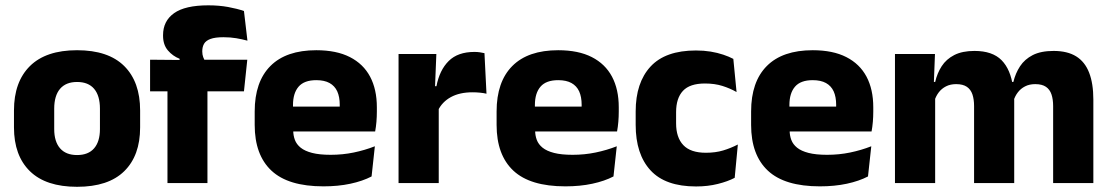

<svg xmlns="http://www.w3.org/2000/svg" viewBox="-20 -697 4230 731"><path d="M273.4 14.2Q154.7 14.2 93.9 -45.2Q33.2 -104.6 33.2 -211.9V-276.5Q33.2 -385.4 94.1 -445.6Q155 -505.8 273.4 -505.8Q392.2 -505.8 452.9 -445.6Q513.5 -385.4 513.5 -276.5V-211.9Q513.5 -104.6 453 -45.2Q392.6 14.2 273.4 14.2ZM273.4 -106.7Q316.2 -106.7 338.3 -132.3Q360.5 -157.9 360.5 -205.5V-283.2Q360.5 -332.8 338.3 -358.9Q316.2 -384.9 273.4 -384.9Q231 -384.9 208.7 -358.9Q186.4 -332.8 186.4 -283.2V-205.5Q186.4 -157.9 208.7 -132.3Q231 -106.7 273.4 -106.7Z M773.2 -676.7Q813.6 -676.7 848.3 -670.4Q883.1 -664 908.8 -655.1L922.1 -542.2Q901.8 -547.7 879.4 -551.5Q857.1 -555.3 830.6 -555.3Q798.9 -555.3 781.3 -548.7Q763.7 -542.2 756.9 -530.3Q750.1 -518.4 750.1 -502.1V-500.8Q750.1 -489 753.7 -479.4Q757.4 -469.8 762.5 -461.4L663.7 -458V-473.3Q637.6 -483.5 619.2 -505.1Q600.8 -526.7 600.8 -560.8V-563.3Q600.8 -616.9 642.7 -646.8Q684.7 -676.7 773.2 -676.7ZM769.8 0H617.6V-426.6H769.8ZM908.8 -349.2H551.4V-469.7L683.3 -468.5L741.4 -469.7H921.5Z M1211.5 12.5Q1077.4 12.5 1013.6 -47.2Q949.7 -107 949.7 -221.4V-272.5Q949.7 -385.7 1009.6 -445.8Q1069.4 -505.8 1184.2 -505.8Q1261 -505.8 1312.1 -479.7Q1363.3 -453.6 1389.1 -405.1Q1414.8 -356.5 1414.8 -288.5V-272.1Q1414.8 -253 1413.2 -233.3Q1411.5 -213.5 1408.3 -196.4H1270.6Q1272.3 -225.6 1272.9 -251.4Q1273.5 -277.2 1273.5 -297.9Q1273.5 -328.3 1264 -349.2Q1254.4 -370 1234.7 -380.9Q1215 -391.8 1184.2 -391.8Q1138.2 -391.8 1116.9 -367.1Q1095.5 -342.4 1095.5 -296.9V-252L1096.4 -235.3V-200.5Q1096.4 -181.3 1102.7 -164.4Q1109 -147.5 1124.8 -134.7Q1140.7 -121.9 1168.4 -114.8Q1196.2 -107.6 1239.1 -107.6Q1284.4 -107.6 1326.5 -116.3Q1368.6 -125 1407.2 -140.1L1394.7 -25.2Q1360.7 -7.5 1314.1 2.5Q1267.6 12.5 1211.5 12.5ZM1377.5 -196.4H1030.7V-291.2H1377.5Z M1647.4 -276 1605.5 -368.9H1641.7Q1653.4 -430 1688.2 -464.6Q1722.9 -499.3 1786.3 -499.3Q1797.4 -499.3 1806.7 -497.9Q1816.1 -496.5 1824.5 -494.6L1832.2 -340.2Q1821.6 -342.8 1807.5 -344.2Q1793.4 -345.6 1779 -345.6Q1730 -345.6 1696.6 -327.3Q1663.2 -309 1647.4 -276ZM1650.4 0H1497.4V-491.4H1641.3L1635 -334.7L1650.4 -332.5Z M2132.5 12.5Q1998.4 12.5 1934.6 -47.2Q1870.7 -107 1870.7 -221.4V-272.5Q1870.7 -385.7 1930.6 -445.8Q1990.4 -505.8 2105.2 -505.8Q2182 -505.8 2233.1 -479.7Q2284.3 -453.6 2310.1 -405.1Q2335.8 -356.5 2335.8 -288.5V-272.1Q2335.8 -253 2334.2 -233.3Q2332.5 -213.5 2329.3 -196.4H2191.6Q2193.3 -225.6 2193.9 -251.4Q2194.5 -277.2 2194.5 -297.9Q2194.5 -328.3 2185 -349.2Q2175.4 -370 2155.7 -380.9Q2136 -391.8 2105.2 -391.8Q2059.2 -391.8 2037.9 -367.1Q2016.5 -342.4 2016.5 -296.9V-252L2017.4 -235.3V-200.5Q2017.4 -181.3 2023.7 -164.4Q2030 -147.5 2045.8 -134.7Q2061.7 -121.9 2089.4 -114.8Q2117.2 -107.6 2160.1 -107.6Q2205.4 -107.6 2247.5 -116.3Q2289.6 -125 2328.2 -140.1L2315.7 -25.2Q2281.7 -7.5 2235.1 2.5Q2188.6 12.5 2132.5 12.5ZM2298.5 -196.4H1951.7V-291.2H2298.5Z M2630.1 12.9Q2513.1 12.9 2456.7 -48.5Q2400.2 -109.9 2400.2 -221.7V-272.7Q2400.2 -382.2 2456.7 -443.5Q2513.2 -504.8 2629.7 -504.8Q2659.4 -504.8 2685.5 -500.6Q2711.6 -496.3 2733.5 -488.9Q2755.4 -481.6 2772 -472.8L2784.3 -346.6Q2760 -360.5 2730.6 -369.8Q2701.2 -379.1 2664 -379.1Q2606.1 -379.1 2580.1 -351Q2554.1 -323 2554.1 -270V-227.3Q2554.1 -173.4 2581.7 -144.4Q2609.2 -115.4 2667.5 -115.4Q2704.1 -115.4 2733.3 -124.2Q2762.5 -133 2789.2 -146.8L2777.2 -20Q2751.1 -6.2 2713 3.3Q2675 12.9 2630.1 12.9Z M3101.5 12.5Q2967.4 12.5 2903.6 -47.2Q2839.7 -107 2839.7 -221.4V-272.5Q2839.7 -385.7 2899.6 -445.8Q2959.4 -505.8 3074.2 -505.8Q3151 -505.8 3202.1 -479.7Q3253.3 -453.6 3279.1 -405.1Q3304.8 -356.5 3304.8 -288.5V-272.1Q3304.8 -253 3303.2 -233.3Q3301.5 -213.5 3298.3 -196.4H3160.6Q3162.3 -225.6 3162.9 -251.4Q3163.5 -277.2 3163.5 -297.9Q3163.5 -328.3 3154 -349.2Q3144.4 -370 3124.7 -380.9Q3105 -391.8 3074.2 -391.8Q3028.2 -391.8 3006.9 -367.1Q2985.5 -342.4 2985.5 -296.9V-252L2986.4 -235.3V-200.5Q2986.4 -181.3 2992.7 -164.4Q2999 -147.5 3014.8 -134.7Q3030.7 -121.9 3058.4 -114.8Q3086.2 -107.6 3129.1 -107.6Q3174.4 -107.6 3216.5 -116.3Q3258.6 -125 3297.2 -140.1L3284.7 -25.2Q3250.7 -7.5 3204.1 2.5Q3157.6 12.5 3101.5 12.5ZM3267.5 -196.4H2920.7V-291.2H3267.5Z M4142.7 0H3989.6V-293Q3989.6 -318.8 3983.3 -337.6Q3977 -356.4 3962.2 -366.5Q3947.3 -376.7 3921.5 -376.7Q3899.3 -376.7 3882.8 -368.2Q3866.3 -359.8 3855.4 -345.6Q3844.4 -331.4 3839 -313.5L3824.3 -385H3838.2Q3846.1 -418 3863.6 -444.7Q3881.1 -471.4 3912 -487.3Q3943 -503.1 3991.4 -503.1Q4044 -503.1 4077.3 -482.4Q4110.6 -461.7 4126.6 -420.4Q4142.7 -379.2 4142.7 -317.6ZM3540.4 0H3387.4V-491.4H3539.7L3534.6 -359.2L3540.4 -354.2ZM3841.4 0H3688.6V-293Q3688.6 -318.8 3682.3 -337.6Q3675.9 -356.4 3661.1 -366.5Q3646.2 -376.7 3620.4 -376.7Q3598.2 -376.7 3581.7 -368.2Q3565.2 -359.8 3554.3 -345.6Q3543.4 -331.4 3537.9 -313.5L3514.3 -385H3540.5Q3548.1 -418.5 3565.4 -445.1Q3582.6 -471.7 3613.1 -487.4Q3643.6 -503.1 3690.1 -503.1Q3758.5 -503.1 3793.3 -467.8Q3828.1 -432.4 3836.8 -365.4Q3838.3 -355.6 3839.9 -341.2Q3841.4 -326.7 3841.4 -315.2Z"/></svg>

Font: Anek Devanagari Medium
Style: Regular
Weight: 500
Designer: Kailash Malviya (Devanagari) & Yesha Goshar (Latin)
Foundry: Ek Type
Version: Version 1.003